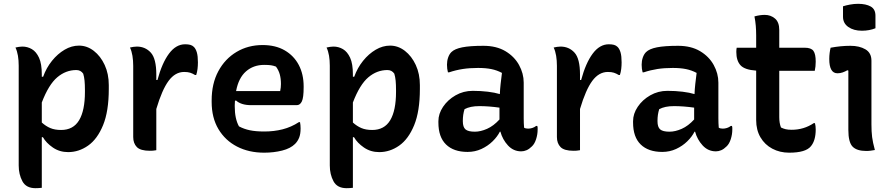

<svg xmlns="http://www.w3.org/2000/svg" viewBox="-20 -786 4680 1006"><path d="M61 -537Q70 -539 79 -540.5Q88 -542 97 -542Q124 -542 147 -528.5Q170 -515 184.5 -483.5Q199 -452 199 -396V-384H206Q223 -431 252.5 -467.5Q282 -504 318.5 -525.5Q355 -547 394 -547Q436 -547 471.5 -519.5Q507 -492 528.5 -445.5Q550 -399 550 -340V-320Q550 -203 520 -130Q490 -57 441.5 -23Q393 11 337 11Q292 11 257 -13Q222 -37 205 -67H199V198Q189 199 182 199.5Q175 200 166 200Q117 200 97.5 164Q78 128 78 81V-442Q78 -470 74 -494Q70 -518 61 -537ZM380 -419Q325 -419 280 -381Q235 -343 199 -249V-144Q220 -125 243.5 -115Q267 -105 300 -105Q364 -105 394.5 -156Q425 -207 425 -304V-314Q425 -343 423 -363.5Q421 -384 416 -400Q403 -419 380 -419Z M799 1Q789 3 781 3.5Q773 4 765 4Q716 4 697 -15.5Q678 -35 678 -68V-441Q678 -469 674 -493.5Q670 -518 661 -537Q670 -539 679 -540.5Q688 -542 697 -542Q741 -542 770 -510.5Q799 -479 799 -395V-367H805Q829 -456 865.5 -505Q902 -554 950 -554Q966 -554 977 -551Q988 -548 996 -540Q1006 -530 1011.5 -511Q1017 -492 1017 -459Q1017 -442 1015 -425Q1013 -408 1008 -393H1002Q989 -401 976.5 -405Q964 -409 945 -409Q898 -409 863.5 -362.5Q829 -316 799 -215Z M1356 -550Q1424 -550 1472 -522Q1520 -494 1545.5 -445.5Q1571 -397 1571 -333V-329Q1571 -274 1561.5 -254.5Q1552 -235 1535 -235H1296Q1243 -235 1216 -260L1211 -257Q1210 -246 1210 -235V-228Q1210 -164 1232 -124Q1258 -110 1289 -103.5Q1320 -97 1365 -97Q1416 -97 1461 -108.5Q1506 -120 1546 -146H1552Q1555 -131 1555 -113Q1555 -84 1547.5 -65Q1540 -46 1526 -32Q1502 -8 1458 3Q1414 14 1364 14Q1284 14 1222 -18Q1160 -50 1124.5 -109.5Q1089 -169 1089 -252V-260Q1089 -348 1124 -413Q1159 -478 1219.5 -514Q1280 -550 1356 -550ZM1364 -446Q1308 -446 1269 -412Q1230 -378 1217 -309H1448Q1450 -318 1451 -327.5Q1452 -337 1452 -346Q1452 -374 1446 -396Q1440 -418 1426 -437Q1413 -442 1400 -444Q1387 -446 1364 -446Z M1691 -537Q1700 -539 1709 -540.5Q1718 -542 1727 -542Q1754 -542 1777 -528.5Q1800 -515 1814.5 -483.5Q1829 -452 1829 -396V-384H1836Q1853 -431 1882.5 -467.5Q1912 -504 1948.5 -525.5Q1985 -547 2024 -547Q2066 -547 2101.5 -519.5Q2137 -492 2158.5 -445.5Q2180 -399 2180 -340V-320Q2180 -203 2150 -130Q2120 -57 2071.5 -23Q2023 11 1967 11Q1922 11 1887 -13Q1852 -37 1835 -67H1829V198Q1819 199 1812 199.5Q1805 200 1796 200Q1747 200 1727.5 164Q1708 128 1708 81V-442Q1708 -470 1704 -494Q1700 -518 1691 -537ZM2010 -419Q1955 -419 1910 -381Q1865 -343 1829 -249V-144Q1850 -125 1873.5 -115Q1897 -105 1930 -105Q1994 -105 2024.5 -156Q2055 -207 2055 -304V-314Q2055 -343 2053 -363.5Q2051 -384 2046 -400Q2033 -419 2010 -419Z M2724 -353V-166Q2724 -153 2724.5 -141Q2725 -129 2726 -117Q2734 -112 2747 -112Q2758 -112 2769 -115.5Q2780 -119 2789 -126H2795Q2797 -121 2797 -117Q2797 -113 2797 -107Q2797 -82 2789 -57Q2781 -32 2767 -19Q2753 -5 2739 1Q2725 7 2711 7Q2670 7 2641.5 -24Q2613 -55 2602 -96H2599Q2586 -70 2561 -45.5Q2536 -21 2502.5 -5.5Q2469 10 2430 10Q2357 10 2317 -29Q2277 -68 2277 -144V-151Q2277 -190 2301.5 -226.5Q2326 -263 2367 -286.5Q2408 -310 2457 -310Q2499 -310 2536 -305.5Q2573 -301 2599 -293Q2600 -319 2603 -346Q2606 -373 2610 -404Q2584 -418 2554.5 -424Q2525 -430 2485 -430Q2441 -430 2405 -424.5Q2369 -419 2333 -407H2327Q2322 -425 2322 -447Q2322 -467 2328 -484.5Q2334 -502 2345 -513Q2362 -530 2402 -538Q2442 -546 2513 -546Q2581 -546 2628 -518Q2675 -490 2699.5 -445.5Q2724 -401 2724 -353ZM2405 -151Q2405 -120 2419 -108Q2433 -96 2468 -96Q2498 -96 2532 -111Q2566 -126 2597 -160V-222Q2569 -226 2542.5 -228Q2516 -230 2492 -230Q2467 -230 2448 -226Q2429 -222 2414 -214Q2405 -186 2405 -153Z M3019 1Q3009 3 3001 3.5Q2993 4 2985 4Q2936 4 2917 -15.5Q2898 -35 2898 -68V-441Q2898 -469 2894 -493.5Q2890 -518 2881 -537Q2890 -539 2899 -540.5Q2908 -542 2917 -542Q2961 -542 2990 -510.5Q3019 -479 3019 -395V-367H3025Q3049 -456 3085.5 -505Q3122 -554 3170 -554Q3186 -554 3197 -551Q3208 -548 3216 -540Q3226 -530 3231.5 -511Q3237 -492 3237 -459Q3237 -442 3235 -425Q3233 -408 3228 -393H3222Q3209 -401 3196.5 -405Q3184 -409 3165 -409Q3118 -409 3083.5 -362.5Q3049 -316 3019 -215Z M3744 -353V-166Q3744 -153 3744.5 -141Q3745 -129 3746 -117Q3754 -112 3767 -112Q3778 -112 3789 -115.5Q3800 -119 3809 -126H3815Q3817 -121 3817 -117Q3817 -113 3817 -107Q3817 -82 3809 -57Q3801 -32 3787 -19Q3773 -5 3759 1Q3745 7 3731 7Q3690 7 3661.5 -24Q3633 -55 3622 -96H3619Q3606 -70 3581 -45.5Q3556 -21 3522.5 -5.5Q3489 10 3450 10Q3377 10 3337 -29Q3297 -68 3297 -144V-151Q3297 -190 3321.5 -226.5Q3346 -263 3387 -286.5Q3428 -310 3477 -310Q3519 -310 3556 -305.5Q3593 -301 3619 -293Q3620 -319 3623 -346Q3626 -373 3630 -404Q3604 -418 3574.5 -424Q3545 -430 3505 -430Q3461 -430 3425 -424.5Q3389 -419 3353 -407H3347Q3342 -425 3342 -447Q3342 -467 3348 -484.5Q3354 -502 3365 -513Q3382 -530 3422 -538Q3462 -546 3533 -546Q3601 -546 3648 -518Q3695 -490 3719.5 -445.5Q3744 -401 3744 -353ZM3425 -151Q3425 -120 3439 -108Q3453 -96 3488 -96Q3518 -96 3552 -111Q3586 -126 3617 -160V-222Q3589 -226 3562.5 -228Q3536 -230 3512 -230Q3487 -230 3468 -226Q3449 -222 3434 -214Q3425 -186 3425 -153Z M4250 -141Q4254 -126 4254 -108Q4254 -50 4229 -20Q4202 14 4115 14Q4066 14 4026.5 -7Q3987 -28 3964.5 -66.5Q3942 -105 3942 -157V-416Q3882 -420 3860 -444Q3838 -468 3838 -514Q3838 -520 3838.5 -526Q3839 -532 3840 -536H3942V-601Q3942 -626 3940 -650.5Q3938 -675 3933 -700Q3947 -704 3960.5 -706Q3974 -708 3987 -708Q4018 -708 4040.5 -689Q4063 -670 4063 -629V-536H4196Q4230 -536 4242 -519.5Q4254 -503 4254 -463Q4254 -437 4249 -415H4063V-172Q4063 -141 4072 -118Q4084 -112 4096.5 -109Q4109 -106 4128 -106Q4192 -106 4244 -141Z M4425 -105V-416L4420 -418Q4408 -411 4395 -406.5Q4382 -402 4368 -402Q4325 -402 4325 -477Q4325 -493 4327 -508.5Q4329 -524 4332 -536Q4359 -541 4384.5 -543.5Q4410 -546 4436 -546Q4483 -546 4514.5 -527.5Q4546 -509 4546 -468V-135Q4546 -96 4549.5 -68Q4553 -40 4564 0Q4553 2 4542 3.5Q4531 5 4519 5Q4469 5 4447 -18Q4425 -41 4425 -105ZM4397 -753Q4412 -758 4433.5 -762Q4455 -766 4476 -766Q4517 -766 4542 -752Q4567 -738 4567 -704V-638Q4535 -625 4496 -625Q4453 -625 4425 -644.5Q4397 -664 4397 -698Z"/></svg>

Font: Recursive Sn Csl St SmB
Style: Regular
Weight: 600
Version: Version 1.079;hotconv 1.0.112;makeotfexe 2.5.65598; ttfautoh